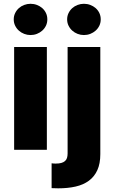

<svg xmlns="http://www.w3.org/2000/svg" viewBox="-20 -795 607 1019"><path d="M253.9 71.7Q259.6 72.4 264.9 72.8Q270.2 73.2 275.2 73.2Q293.3 73.2 305.4 69.8Q317.5 66.4 324.9 59.8Q332.4 53.3 335.6 43.1Q338.8 33 338.8 19.2V-545.5H512.4V22.7Q512.4 73.5 496.6 108.1Q480.8 142.8 451.7 164.2Q422.6 185.7 381.4 195.1Q340.2 204.5 289.1 204.5Q273.1 204.5 253.9 203.5ZM228.7 -545.5V0H55V-545.5ZM336.3 -692.1Q336.3 -710.2 343.8 -725.5Q351.2 -740.8 363.5 -751.8Q375.7 -762.8 391.9 -768.8Q408 -774.9 425.4 -774.9Q443.2 -774.9 459.2 -768.8Q475.1 -762.8 487.6 -752Q500 -741.1 507.3 -725.9Q514.6 -710.6 514.6 -692.1Q514.6 -674 507.3 -658.7Q500 -643.5 487.6 -632.5Q475.1 -621.4 459.2 -615.2Q443.2 -609 425.4 -609Q408 -609 391.9 -615.2Q375.7 -621.4 363.5 -632.5Q351.2 -643.5 343.8 -658.7Q336.3 -674 336.3 -692.1ZM142 -774.9Q159.8 -774.9 175.8 -768.8Q191.8 -762.8 204.2 -752Q216.6 -741.1 223.9 -725.9Q231.2 -710.6 231.2 -692.1Q231.2 -674 223.9 -658.7Q216.6 -643.5 204.2 -632.5Q191.8 -621.4 175.8 -615.2Q159.8 -609 142 -609Q124.6 -609 108.5 -615.2Q92.3 -621.4 80.1 -632.5Q67.8 -643.5 60.4 -658.7Q52.9 -674 52.9 -692.1Q52.9 -710.2 60.4 -725.5Q67.8 -740.8 80.1 -751.8Q92.3 -762.8 108.5 -768.8Q124.6 -774.9 142 -774.9Z"/></svg>

Font: Inter P Extra Bold
Style: Regular
Weight: 800
Designer: Rasmus Andersson
Foundry: rsms
Version: Version 3.018;git-588b23468